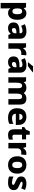

<svg xmlns="http://www.w3.org/2000/svg" viewBox="2436 -3242 1046 5958"><g transform="rotate(90 2959.0 -263.0)"><path d="M392 -559Q484 -559 539 -486.5Q594 -414 594 -276Q594 -182 567 -118.5Q540 -55 493.5 -22.5Q447 10 387 10Q328 10 294.5 -11Q261 -32 241 -57H234Q237 -38 239 -17Q241 4 241 28V240H72V-549H209L233 -479H241Q262 -511 298 -535Q334 -559 392 -559ZM333 -426Q282 -426 262 -392.5Q242 -359 241 -292V-277Q241 -204 261 -165Q281 -126 335 -126Q422 -126 422 -278Q422 -355 400 -390.5Q378 -426 333 -426Z M956 -560Q1063 -560 1122 -510Q1181 -460 1181 -364V0H1064L1031 -74H1027Q992 -29 953 -9.5Q914 10 846 10Q773 10 725 -33Q677 -76 677 -166Q677 -253 738.5 -295.5Q800 -338 919 -343L1013 -346V-362Q1013 -402 992.5 -420Q972 -438 936 -438Q900 -438 861 -426.5Q822 -415 782 -398L731 -510Q776 -534 833 -547Q890 -560 956 -560ZM962 -248Q899 -246 874 -225.5Q849 -205 849 -170Q849 -139 867 -125Q885 -111 913 -111Q955 -111 984 -136.5Q1013 -162 1013 -206V-250Z M1642 -559Q1655 -559 1671 -557.5Q1687 -556 1696 -554L1682 -396Q1673 -398 1659 -399.5Q1645 -401 1628 -401Q1596 -401 1564.5 -391Q1533 -381 1512.5 -353.5Q1492 -326 1492 -275V0H1323V-549H1450L1476 -459H1483Q1507 -500 1549 -529.5Q1591 -559 1642 -559Z M2010 -560Q2117 -560 2176 -510Q2235 -460 2235 -364V0H2118L2085 -74H2081Q2046 -29 2007 -9.5Q1968 10 1900 10Q1827 10 1779 -33Q1731 -76 1731 -166Q1731 -253 1792.5 -295.5Q1854 -338 1973 -343L2067 -346V-362Q2067 -402 2046.5 -420Q2026 -438 1990 -438Q1954 -438 1915 -426.5Q1876 -415 1836 -398L1785 -510Q1830 -534 1887 -547Q1944 -560 2010 -560ZM2016 -248Q1953 -246 1928 -225.5Q1903 -205 1903 -170Q1903 -139 1921 -125Q1939 -111 1967 -111Q2009 -111 2038 -136.5Q2067 -162 2067 -206V-250ZM2223 -756Q2207 -742 2182 -722Q2157 -702 2128.5 -680Q2100 -658 2073.5 -638.5Q2047 -619 2027 -606H1915V-619Q1931 -638 1954 -663.5Q1977 -689 1999 -716.5Q2021 -744 2036 -766H2223Z M3034 -559Q3128 -559 3176.5 -511.5Q3225 -464 3225 -358V0H3057V-311Q3057 -371 3038.5 -398.5Q3020 -426 2982 -426Q2929 -426 2907 -384.5Q2885 -343 2885 -267V0H2717V-311Q2717 -426 2643 -426Q2587 -426 2566.5 -380.5Q2546 -335 2546 -250V0H2377V-549H2505L2529 -480H2536Q2559 -518 2601.5 -538.5Q2644 -559 2698 -559Q2816 -559 2863 -481H2873Q2899 -520 2942 -539.5Q2985 -559 3034 -559Z M3604 -559Q3720 -559 3788 -495.5Q3856 -432 3856 -309V-231H3509Q3511 -177 3544 -145Q3577 -113 3638 -113Q3690 -113 3733.5 -123Q3777 -133 3823 -155V-30Q3782 -9 3736.5 0.5Q3691 10 3624 10Q3541 10 3476.5 -20Q3412 -50 3375.5 -112.5Q3339 -175 3339 -271Q3339 -368 3372 -432Q3405 -496 3464.5 -527.5Q3524 -559 3604 -559ZM3607 -442Q3568 -442 3542.5 -417.5Q3517 -393 3512 -340H3701Q3700 -383 3677 -412.5Q3654 -442 3607 -442Z M4219 -124Q4244 -124 4266.5 -129Q4289 -134 4312 -142V-18Q4285 -6 4250 2Q4215 10 4167 10Q4116 10 4076.5 -6.5Q4037 -23 4014.5 -63Q3992 -103 3992 -176V-423H3922V-493L4006 -547L4052 -663H4160V-549H4306V-423H4160V-182Q4160 -153 4176 -138.5Q4192 -124 4219 -124Z M4735 -559Q4748 -559 4764 -557.5Q4780 -556 4789 -554L4775 -396Q4766 -398 4752 -399.5Q4738 -401 4721 -401Q4689 -401 4657.5 -391Q4626 -381 4605.5 -353.5Q4585 -326 4585 -275V0H4416V-549H4543L4569 -459H4576Q4600 -500 4642 -529.5Q4684 -559 4735 -559Z M5368 -276Q5368 -138 5295.5 -64Q5223 10 5097 10Q5019 10 4958.5 -23.5Q4898 -57 4863.5 -120.5Q4829 -184 4829 -276Q4829 -412 4901.5 -485.5Q4974 -559 5100 -559Q5178 -559 5238.5 -526Q5299 -493 5333.5 -430Q5368 -367 5368 -276ZM5000 -276Q5000 -199 5023 -159.5Q5046 -120 5099 -120Q5151 -120 5174 -159.5Q5197 -199 5197 -276Q5197 -352 5174 -390.5Q5151 -429 5098 -429Q5046 -429 5023 -390.5Q5000 -352 5000 -276Z M5879 -166Q5879 -85 5822.5 -37.5Q5766 10 5646 10Q5588 10 5544.5 3Q5501 -4 5457 -22V-158Q5505 -136 5557 -124.5Q5609 -113 5645 -113Q5683 -113 5700 -123Q5717 -133 5717 -151Q5717 -164 5708.5 -174Q5700 -184 5674.5 -196.5Q5649 -209 5599 -230Q5550 -251 5518.5 -273Q5487 -295 5471.5 -325.5Q5456 -356 5456 -402Q5456 -480 5516.5 -519.5Q5577 -559 5677 -559Q5730 -559 5777 -548Q5824 -537 5874 -514L5826 -400Q5785 -418 5746.5 -429Q5708 -440 5677 -440Q5619 -440 5619 -410Q5619 -399 5627.5 -389.5Q5636 -380 5660.5 -369Q5685 -358 5732 -338Q5779 -319 5812 -297.5Q5845 -276 5862 -245Q5879 -214 5879 -166Z"/></g></svg>

Font: Noto Sans Myanmar ExtraBold
Style: Regular
Weight: 800
Designer: Monotype Design Team
Foundry: Monotype Imaging Inc.
Version: Version 2.107; ttfautohint (v1.8.4.7-5d5b)